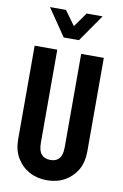

<svg xmlns="http://www.w3.org/2000/svg" viewBox="-99 -964 658 1028"><g transform="rotate(10 230.0 -450.0)"><path d="M42 -180.7V-690.4H165V-183.6Q165 -141.6 181.6 -122.1Q198.2 -102.5 230.5 -102.5Q257.8 -102.5 271.5 -115.2Q294.9 -132.8 294.9 -183.6V-690.4H418V-180.7Q418 -125 394.5 -82Q369.1 -39.1 327.1 -15.6Q285.2 7.8 231 7.8Q176.8 7.8 133.8 -15.6Q91.8 -39.1 66.4 -82Q42 -124 42 -180.7ZM86.9 -908.2H173.8L230.5 -830.1L286.1 -908.2H373L270.5 -760.7H187.5Z"/></g></svg>

Font: Dinish Condensed
Style: Bold
Weight: 700
Width: 3
Designer: Bert Driehuis
Foundry: Playbeing
Version: Version 3.006; git-39231f3c-release